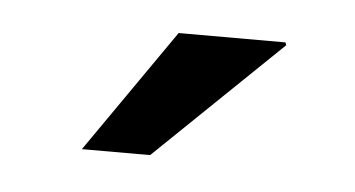

<svg xmlns="http://www.w3.org/2000/svg" viewBox="-27 -756 372 201"><g transform="rotate(5 159.5 -656.0)"><path d="M154.3 -721.2H266.6L267.6 -718.3L135.7 -591.3H64Z"/></g></svg>

Font: GeogebraSans
Style: Regular
Weight: 400
Designer: Google
Version: Version 1.100140; 2013